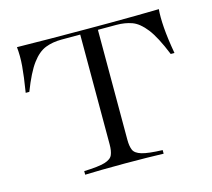

<svg xmlns="http://www.w3.org/2000/svg" viewBox="-87 -675 860 778"><g transform="rotate(-15 343.5 -285.5)"><path d="M178.7 0V-15.1Q239.3 -17.1 265.9 -25.1Q292.5 -33.2 299.3 -49.6Q306.2 -65.9 306.2 -92.3V-553.7H227.5Q190.4 -553.7 160.2 -542Q129.9 -530.3 102.8 -493.9Q75.7 -457.5 46.9 -382.8H31.7Q42.5 -449.7 45.9 -491.7Q49.3 -533.7 45.4 -570.8Q106.4 -569.8 183.8 -569.1Q261.2 -568.4 343.3 -568.4Q385.7 -568.4 437.5 -568.4Q489.3 -568.4 542 -569.1Q594.7 -569.8 640.6 -570.8Q637.7 -539.1 641.1 -492.9Q644.5 -446.8 655.8 -382.8H640.1Q608.9 -460 580.6 -496.3Q552.2 -532.7 522.9 -543.2Q493.7 -553.7 458.5 -553.7H380.4V-92.3Q380.4 -65.9 387.2 -49.6Q394 -33.2 421.1 -25.1Q448.2 -17.1 507.8 -15.1V0Q478 -1 435.5 -1.7Q393.1 -2.4 346.2 -2.4Q291.5 -2.4 248.5 -1.7Q205.6 -1 178.7 0Z"/></g></svg>

Font: Bacasime Antique
Style: Regular
Weight: 400
Designer: The DocRepair Project, Claus Eggers Sørensen
Foundry: Google
Version: Version 2.000